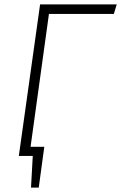

<svg xmlns="http://www.w3.org/2000/svg" viewBox="-20 -704 547 867"><path d="M494 -641H201L118 -41H180L155 143H120L128 0H65L161 -684H507Z"/></svg>

Font: Fira Sans Condensed ExtraLight
Style: Italic
Weight: 275
Width: 3
Italic angle: -8°
Designer: Carrois Corporate & Edenspiekermann AG
Foundry: Carrois Corporate GbR & Edenspiekermann AG
Version: Version 4.203